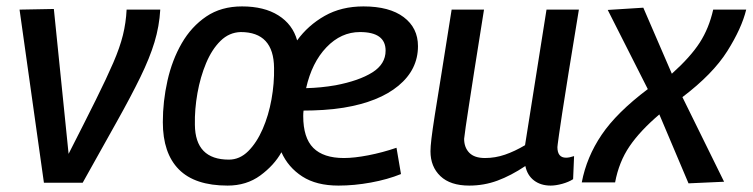

<svg xmlns="http://www.w3.org/2000/svg" viewBox="-20 -569 2348 599"><path d="M238 1H117L41 -539L148 -541L194 -89Q245 -189 279 -257.5Q313 -326 333.5 -373.5Q354 -421 363.5 -459.5Q373 -498 375 -539H480Q477 -487 462 -437.5Q447 -388 418 -328.5Q389 -269 344.5 -189.5Q300 -110 238 1Z M690 10Q588 10 538 -40.5Q488 -91 488 -188Q488 -253 502.5 -317.5Q517 -382 547 -434Q577 -486 623.5 -517.5Q670 -549 735 -549Q804 -549 848.5 -521Q893 -493 907 -443Q941 -490 993 -519.5Q1045 -549 1114 -549Q1195 -549 1239.5 -515.5Q1284 -482 1284 -425Q1284 -352 1223 -301.5Q1162 -251 1052 -233Q1021 -228 988.5 -226Q956 -224 927 -224Q926 -216 926 -207Q926 -139 957.5 -107.5Q989 -76 1053 -76Q1085 -76 1129 -84.5Q1173 -93 1217 -108L1231 -26Q1189 -9 1137 0.5Q1085 10 1036 10Q967 10 923 -18.5Q879 -47 858 -94Q835 -53 792 -21.5Q749 10 690 10ZM1103 -469Q1044 -469 998.5 -421.5Q953 -374 935 -294Q981 -295 1027 -303Q1100 -317 1141.5 -343Q1183 -369 1183 -411Q1183 -469 1103 -469ZM694 -71Q728 -71 754.5 -97.5Q781 -124 799.5 -166.5Q818 -209 827 -259Q836 -309 835 -357Q834 -469 731 -469Q695 -468 668 -441.5Q641 -415 623 -372Q605 -329 596 -278.5Q587 -228 588 -180Q589 -71 694 -71Z M1444 10Q1385 10 1354 -19.5Q1323 -49 1323 -97Q1323 -111 1326 -136.5Q1329 -162 1336.5 -210Q1344 -258 1357 -337.5Q1370 -417 1389 -539H1490Q1471 -422 1460 -350Q1449 -278 1442.5 -237Q1436 -196 1433 -174Q1430 -152 1428 -136Q1428 -109 1444 -92.5Q1460 -76 1493 -76Q1525 -76 1555.5 -86.5Q1586 -97 1618 -116L1685 -539H1786Q1766 -418 1753.5 -340Q1741 -262 1734 -216.5Q1727 -171 1724 -149Q1721 -127 1720 -119.5Q1719 -112 1719 -110Q1719 -77 1746 -77Q1756 -77 1771 -82L1768 -10Q1754 -1 1734 4.5Q1714 10 1698 10Q1667 10 1646 -6Q1625 -22 1619 -51Q1574 -21 1532 -5.5Q1490 10 1444 10Z M2205 -539H2308Q2294 -481 2249 -409.5Q2204 -338 2109 -266L2239 -2L2128 3L2037 -212Q1977 -161 1944 -112.5Q1911 -64 1899 0H1795Q1810 -79 1857 -148.5Q1904 -218 2001 -291L1876 -538L1987 -545L2076 -339Q2134 -391 2163 -436Q2192 -481 2205 -539Z"/></svg>

Font: Georama Medium
Style: Italic
Weight: 500
Italic angle: -9°
Designer: Jean-Baptiste Levee
Foundry: Production Type
Version: Version 1.000